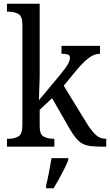

<svg xmlns="http://www.w3.org/2000/svg" viewBox="-20 -780 585 1021"><path d="M17 0V-42H25Q55 -42 77 -54Q99 -66 99 -114V-650Q99 -695 76.5 -706.5Q54 -718 25 -718H17V-760H191V-374Q191 -361 190 -340Q189 -319 188.5 -298Q188 -277 187.5 -262.5Q187 -248 187 -247L302 -385Q332 -421 342 -440.5Q352 -460 352 -473Q352 -486 341 -490Q330 -494 307 -494V-536H512V-494Q480 -494 449 -469.5Q418 -445 382 -401L319 -324L441 -125Q466 -85 488.5 -63.5Q511 -42 542 -42H545V0H532Q491 0 464 -3Q437 -6 418.5 -16Q400 -26 383.5 -46Q367 -66 348 -99L257 -258L191 -196V-109Q191 -64 213.5 -53Q236 -42 265 -42H269V0ZM225 208Q233 175 240.5 136Q248 97 254 61H343V71Q335 92 321.5 119Q308 146 293 173Q278 200 265 221H225Z"/></svg>

Font: Noto Serif SemiCondensed
Style: Regular
Weight: 400
Width: 4
Designer: Monotype Design Team
Foundry: Monotype Imaging Inc.
Version: Version 2.013